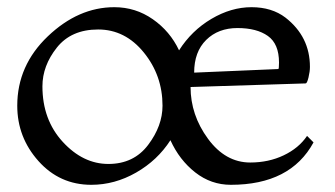

<svg xmlns="http://www.w3.org/2000/svg" viewBox="-20 -500 932 534"><path d="M834 -122 852 -104Q788 14 622 14Q567 14 523 -20.5Q479 -55 454 -110Q418 -54 358.5 -20Q299 14 234 14Q146 14 87 -52Q28 -118 28 -206Q28 -318 113 -399Q198 -480 298 -480Q357 -480 405 -446.5Q453 -413 478 -360Q513 -415 568 -447.5Q623 -480 679.5 -480Q736 -480 774 -451Q842 -398 842 -314Q842 -301 838 -284.5Q834 -268 830 -268L510 -258Q510 -180 558.5 -114Q607 -48 676 -48Q727 -48 769 -68Q811 -88 834 -122ZM432 -206Q432 -290 380 -354Q328 -418 253 -418Q178 -418 138 -367.5Q98 -317 98 -260Q98 -167 154.5 -105.5Q211 -44 281.5 -44Q352 -44 392 -97Q432 -150 432 -206ZM520 -298 754 -308Q756 -308 756 -326Q756 -378 725 -400Q694 -422 640.5 -422Q587 -422 553.5 -389Q520 -356 520 -298Z"/></svg>

Font: Montaga
Style: Regular
Weight: 400
Designer: Alejandra Rodriguez
Foundry: Alejandra Rodriguez
Version: Version 1.001